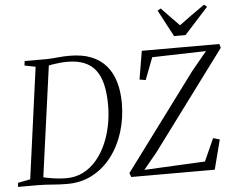

<svg xmlns="http://www.w3.org/2000/svg" viewBox="-70 -1059 1400 1143"><g transform="rotate(-5 629.5 -488.0)"><path d="M97 -743H225.5Q261 -744 296 -747.5Q331 -751 365.5 -751Q441.5 -751 495.5 -729.2Q549.5 -707.5 584 -666.8Q618.5 -626 635 -569.5Q651.5 -513 651.5 -444Q651.5 -353 626 -271.2Q600.5 -189.5 552.8 -126.8Q505 -64 437.8 -28Q370.5 8 287 8Q259.5 8 238 6.8Q216.5 5.5 196.8 4Q177 2.5 155.8 1.2Q134.5 0 107.5 0H-8L-5 -24.5L68.5 -38.5L159 -703.5L93.5 -716.5ZM143.5 -16 128 -49Q148.5 -43 174.2 -38Q200 -33 228 -29.8Q256 -26.5 283.5 -26.5Q339.5 -26.5 385 -49.8Q430.5 -73 464.8 -113.5Q499 -154 522.2 -206.2Q545.5 -258.5 557.2 -317.8Q569 -377 569 -437Q569 -507.5 557 -559.8Q545 -612 518.8 -647Q492.5 -682 450.5 -699.2Q408.5 -716.5 348.5 -716.5Q327 -716.5 302.8 -714Q278.5 -711.5 256.5 -707.8Q234.5 -704 221 -700.5L241.5 -729.5ZM669 0 660 -24 1085.5 -596.5 1177.5 -708 855.5 -699.5 805 -567.5 768.5 -573.5 797 -743H1260L1267 -720L831 -133L750.5 -35.5L1114 -53.5L1174.5 -188L1213.5 -177L1168 0ZM996 -813.5 911.5 -973 931 -984Q956.5 -956.5 983.2 -929.8Q1010 -903 1037 -874.5Q1071 -900.5 1108.5 -927Q1146 -953.5 1189.5 -984L1207 -970.5L1064.5 -813.5Z"/></g></svg>

Font: Merriweather 96pt Light
Style: Italic
Weight: 300
Italic angle: -7.8°
Version: Version 2.101